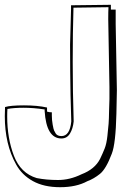

<svg xmlns="http://www.w3.org/2000/svg" viewBox="-27 -742 510 800"><path d="M265 -556 269 -703V-720L435 -722V-702H455V-642L460 -366Q460 -366 458 -268Q455 -143 439 -102Q415 -38 389.5 -17.5Q364 3 337 13Q291 38 223.5 38Q156 38 110 12.5Q64 -13 40 -57Q-7 -141 -7 -258L-6 -296Q17 -303 73 -303Q129 -303 169 -294V-277Q178 -274 189 -274V-260Q189 -242 192.5 -222.5Q196 -203 198.5 -198Q201 -193 205 -186Q212 -175 229 -175Q264 -175 270 -236Q266 -353 265.5 -444Q265 -535 265 -556ZM429 -380 424 -662Q424 -695 425 -712L279 -710V-703Q276 -610 276 -484.5Q276 -359 280 -236Q277 -206 264.5 -185.5Q252 -165 229 -165Q166 -165 159 -280V-286Q112 -293 71.5 -293Q31 -293 4 -288Q3 -277 3 -257Q3 -166 31 -93Q59 -20 126 0Q166 8 215 8Q264 8 313 -16Q368 -37 390 -80Q401 -103 409 -123Q417 -143 420.5 -175.5Q424 -208 425.5 -226.5Q427 -245 427.5 -281Q428 -317 429 -329Z"/></svg>

Font: Londrina Shadow
Style: Regular
Weight: 400
Designer: Marcelo Magalhaes
Foundry: Marcelo Magalhaes
Version: Version 1.001 2011